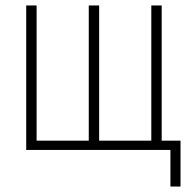

<svg xmlns="http://www.w3.org/2000/svg" viewBox="-20 -549 693 703"><path d="M604 134H641V-34H572V-529H534V-34H343V-529H305V-34H114V-529H76V0H604Z"/></svg>

Font: Noto Sans Condensed ExtraLight
Style: Regular
Weight: 200
Width: 3
Designer: Monotype Design Team
Foundry: Monotype Imaging Inc.
Version: Version 2.013